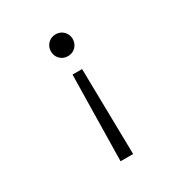

<svg xmlns="http://www.w3.org/2000/svg" viewBox="-171 -629 942 992"><g transform="rotate(-30 300.0 -133.0)"><path d="M329 -277 338 235H263L272 -277ZM300 -501Q328 -501 346.5 -481.9Q365 -462.8 365 -436.5Q365 -409 346.5 -390Q328 -371 300 -371Q272 -371 253.5 -389.8Q235 -408.5 235 -436.4Q235 -463 253.5 -482Q272 -501 300 -501Z"/></g></svg>

Font: Red Hat Mono
Style: Regular
Weight: 300
Monospace: yes
Designer: Pentagram, MCKL
Foundry: Pentagram, MCKL
Version: Version 1.023